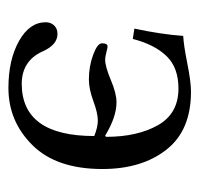

<svg xmlns="http://www.w3.org/2000/svg" viewBox="-29 -450 489 472"><g transform="rotate(90 216.0 -214.5)"><path d="M35.2 -82Q35.2 -94.2 43 -102.5Q50.8 -110.8 64 -110.8Q90.8 -110.8 106.9 -74.2Q129.9 -23.4 186 -22.9Q314.9 -22.9 314.9 -201.2Q293 -210 276.9 -210Q258.8 -210 229 -199Q199.2 -188 175.8 -188Q143.6 -188 115.2 -198.5Q86.9 -209 86.9 -220.2Q86.9 -234.4 95.2 -233.9Q98.1 -233.9 109.1 -231Q120.1 -228 127 -228Q144 -228 177 -241.9Q210 -255.9 231.9 -255.9Q268.1 -255.9 314 -228L316.9 -230Q316.9 -307.1 288.3 -357.7Q259.8 -408.2 198.2 -408.2Q146.5 -408.2 118.2 -378.7Q89.8 -349.1 76.2 -295.9L50.8 -299.8Q64.9 -365.7 68.8 -419.9Q90.8 -420.9 136 -429.9Q181.2 -439 206.1 -439Q301.3 -439 348.6 -378.4Q396 -317.9 396 -221.2Q396 -108.4 337.4 -49.3Q278.8 9.8 196.8 9.8Q127.9 9.8 81.5 -16.1Q35.2 -42 35.2 -82Z"/></g></svg>

Font: Linux Libertine Display
Style: Regular
Weight: 400
Designer: Philipp H. Poll
Foundry: Philipp H. Poll
Version: Version 5.0.9